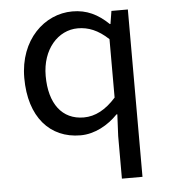

<svg xmlns="http://www.w3.org/2000/svg" viewBox="-56 -632 812 920"><g transform="rotate(-5 350.0 -171.5)"><path d="M493 33V238H592V-567H513L503 -505H500C448 -555 395 -581 326 -581C192 -581 69 -467 69 -283C69 -95 167 14 314 14C383 14 448 -23 494 -71H498ZM492 -152C443 -97 392 -70 337 -70C233 -70 172 -150 172 -284C172 -412 250 -498 345 -498C395 -498 442 -480 492 -433Z"/></g></svg>

Font: Kawkab Mono Light
Style: Bold
Weight: 400
Monospace: yes
Designer: Abdullah Arif
Foundry: Abdullah Arif
Version: Version 1.000;PS 000.500;hotconv 1.0.88;makeotf.lib2.5.64775